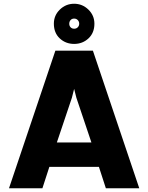

<svg xmlns="http://www.w3.org/2000/svg" viewBox="-20 -1003 790 1023"><path d="M275 -733H475L722 0H544L507 -114H243L206 0H28ZM467 -244 387 -482 363 -577H387L363 -482L283 -244ZM267 -877Q267 -921 298.9 -952Q330.9 -983 375 -983Q419 -983 451 -951.9Q483 -920.8 483 -876.6Q483 -828 451.5 -798.5Q420 -769 375 -769Q330 -769 298.5 -798.3Q267 -827.6 267 -877ZM402 -876.8Q402 -888 394.4 -896Q386.8 -904 375.1 -904Q363 -904 356 -896Q349 -888 349 -876.5Q349 -865 356.2 -857.5Q363.3 -850 375.4 -850Q387 -850 394.5 -857.8Q402 -865.5 402 -876.8Z"/></svg>

Font: Kreadon
Style: Regular
Weight: 400
Designer: kohakuno
Foundry: StudioGnu
Version: Version 1.000;Glyphs 3.1.2 (3151)